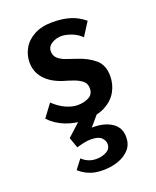

<svg xmlns="http://www.w3.org/2000/svg" viewBox="-128 -509 669 822"><g transform="rotate(-20 207.0 -98.0)"><path d="M200 9Q154 9 112 -7.5Q70 -24 41 -55L84 -113Q110 -88 138.5 -75Q167 -62 192 -62Q221 -62 243 -73.5Q265 -85 265 -112Q265 -134 250.5 -146Q236 -158 214 -166Q192 -174 167 -181Q115 -198 87.5 -229.5Q60 -261 60 -304Q60 -337 76.5 -366.5Q93 -396 127 -414.5Q161 -433 211 -433Q255 -433 290 -422.5Q325 -412 355 -387L316 -326Q298 -344 273.5 -353.5Q249 -363 229 -364Q202 -364 182 -351.5Q162 -339 162 -318Q162 -297 176 -284.5Q190 -272 212.5 -264.5Q235 -257 258 -249Q304 -234 334.5 -208Q365 -182 365 -132Q365 -94 347 -62Q329 -30 292.5 -10.5Q256 9 200 9ZM124 156Q135 167 151.5 174.5Q168 182 189 182Q214 182 234.5 171Q255 160 255 138Q255 122 241.5 108.5Q228 95 193 95Q177 95 159 99Q141 103 128 107L111 59L180 -4L258 -1L185 84L163 59Q174 54 188.5 52Q203 50 217 49Q271 48 305.5 70.5Q340 93 340 137Q340 171 320 193Q300 215 268.5 226Q237 237 200 237Q161 237 135 225.5Q109 214 92 198Z"/></g></svg>

Font: Reem Kufi
Style: Regular
Weight: 400
Designer: Khaled Hosny
Version: Version 1.6